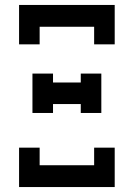

<svg xmlns="http://www.w3.org/2000/svg" viewBox="-20 -755 540 775"><path d="M57 -576V-735H443V-576H360V-647H140V-576ZM111 -299V-458H194V-422H306V-458H389V-299H306V-335H194V-299ZM57 0V-159H140V-88H360V-159H443V0Z"/></svg>

Font: Iosevka Curly Slab Semibold
Style: Regular
Weight: 600
Monospace: yes
Designer: Belleve Invis
Foundry: Belleve Invis
Version: Version 22.1.2; ttfautohint (v1.8.4)